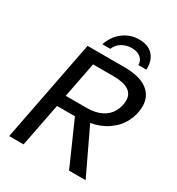

<svg xmlns="http://www.w3.org/2000/svg" viewBox="-196 -956 992 1078"><g transform="rotate(30 300.0 -417.5)"><path d="M416 0 292 -280.8H175.8L121.1 0H27.8L155.8 -658.7H391.1Q493.2 -658.7 543.2 -621.6Q593.3 -584.5 593.3 -517.6Q593.3 -466.8 568.1 -417.5Q543 -368.2 494.6 -334.7Q446.3 -301.3 384.8 -291.5L523.4 0ZM497.1 -501Q497.1 -584 367.2 -584H234.4L189.9 -354.5H326.7Q380.9 -354.5 419.9 -373.8Q459 -393.1 478 -428.5Q497.1 -463.9 497.1 -501ZM390.6 -835Q446.3 -835 477.3 -804Q508.3 -772.9 508.8 -717.8L508.3 -708H457Q456.1 -737.8 435.1 -755.1Q414.1 -772.5 378.4 -772.5Q345.7 -772.5 316.9 -756.6Q288.1 -740.7 274.4 -708H223.1Q242.7 -767.1 287.8 -801Q333 -835 390.6 -835Z"/></g></svg>

Font: Liberation Mono
Style: Italic
Weight: 400
Italic angle: -12°
Monospace: yes
Designer: Steve Matteson
Foundry: Ascender Corporation
Version: Version 2.1.5